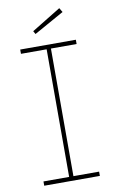

<svg xmlns="http://www.w3.org/2000/svg" viewBox="-96 -922 578 972"><g transform="rotate(-10 193.0 -436.0)"><path d="M50 0V-22H182V-678H50V-700H336V-678H204V-22H336V0ZM140 -764 131 -780 281 -872 294 -850Z"/></g></svg>

Font: Lexend Thin
Style: Regular
Weight: 100
Designer: Bonnie Shaver-Troup, Thomas Jockin
Foundry: Lexend
Version: Version 1.007; ttfautohint (v1.8.3)